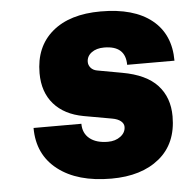

<svg xmlns="http://www.w3.org/2000/svg" viewBox="-50 -709 758 768"><g transform="rotate(-5 329.5 -325.0)"><path d="M390 -229 278 -249Q201 -263 159 -311Q117 -359 117 -435Q117 -541 187 -600.5Q257 -660 382 -660Q515 -660 587 -602Q659 -544 659 -438H469Q469 -515 383 -515Q352 -515 332.5 -500.5Q313 -486 313 -463Q313 -450 322 -439.5Q331 -429 347 -426L446 -408Q542 -391 587 -342Q632 -293 632 -217Q632 -108 560 -49Q488 10 367 10Q231 10 152.5 -51Q74 -112 74 -219H266Q266 -181 292.5 -159.5Q319 -138 366 -138Q396 -138 416.5 -153.5Q437 -169 437 -192Q437 -205 425 -215Q413 -225 390 -229Z"/></g></svg>

Font: Overused Grotesk Black
Style: Italic
Weight: 900
Italic angle: -10°
Version: Version 0.003